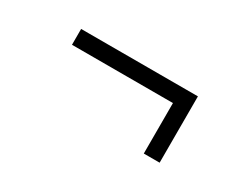

<svg xmlns="http://www.w3.org/2000/svg" viewBox="-41 -494 631 504"><g transform="rotate(30 275.0 -242.5)"><path d="M98 -295V-343H452V-142H404V-295Z"/></g></svg>

Font: Gilda Display
Style: Regular
Weight: 400
Designer: Eduardo Rodriguez Tunni
Foundry: Eduardo Rodriguez Tunni
Version: Version 1.002; ttfautohint (v1.8.4.7-5d5b);gftools[0.9.22]